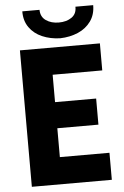

<svg xmlns="http://www.w3.org/2000/svg" viewBox="-61 -966 653 1009"><g transform="rotate(-5 265.5 -461.5)"><path d="M65.4 -719.7H487.3V-577.1H225.6V-432.6H442.4V-294.9H225.6V-142.6H487.3V0H65.4ZM95.7 -922.9H186.5Q187 -885.7 214.6 -866.7Q242.2 -847.7 282.2 -847.7Q322.8 -847.7 349.9 -866.5Q377 -885.3 376 -922.9H469.7Q469.7 -873 444.3 -837.9Q418.9 -802.7 376.5 -784.4Q334 -766.1 282.2 -764.6Q230 -766.1 187.5 -784.4Q145 -802.7 120.1 -837.9Q95.2 -873 95.7 -922.9Z"/></g></svg>

Font: Reddit Sans Fudge ExtraBold
Style: Regular
Weight: 800
Designer: Stephen Hutchings
Foundry: Reddit
Version: Version 1.011